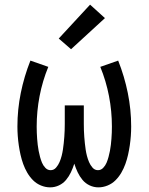

<svg xmlns="http://www.w3.org/2000/svg" viewBox="-20 -799 640 827"><path d="M196 8Q176 8 156.5 0Q137 -8 122.5 -22.5Q108 -37 97.5 -55Q87 -73 80 -92.5Q73 -112 68.5 -132Q64 -152 61 -172.5Q58 -193 56.5 -213.5Q55 -234 55 -254Q55 -327 69.5 -398.5Q84 -470 111 -538L188 -511Q163 -450 150.5 -385Q138 -320 138 -254Q138 -241 138.5 -227.5Q139 -214 140 -201Q141 -188 142.5 -175Q144 -162 146.5 -149Q149 -136 152.5 -123Q156 -110 161 -98Q166 -86 175.5 -76Q185 -66 198 -66Q212 -66 221.5 -77Q231 -88 236.5 -101Q242 -114 245.5 -127.5Q249 -141 251 -154.5Q253 -168 254.5 -182Q256 -196 257 -209.5Q258 -223 258.5 -237Q259 -251 259 -265V-345H341V-265Q341 -251 341.5 -237Q342 -223 343 -209.5Q344 -196 345.5 -182Q347 -168 349 -154.5Q351 -141 354.5 -127.5Q358 -114 363.5 -101Q369 -88 378.5 -77Q388 -66 402 -66Q415 -66 424.5 -76Q434 -86 439 -98Q444 -110 447.5 -123Q451 -136 453.5 -149Q456 -162 457.5 -175Q459 -188 460 -201Q461 -214 461.5 -227.5Q462 -241 462 -254Q462 -320 449.5 -385Q437 -450 412 -511L489 -538Q516 -470 530.5 -398.5Q545 -327 545 -254Q545 -234 543.5 -213.5Q542 -193 539 -172.5Q536 -152 531.5 -132Q527 -112 520 -92.5Q513 -73 502.5 -55Q492 -37 477.5 -22.5Q463 -8 443.5 0Q424 8 404 8Q384 8 366 -0.5Q348 -9 335.5 -24Q323 -39 314.5 -57Q306 -75 300 -94Q300 -94 300 -94Q300 -94 300 -94Q300 -94 300 -94Q300 -94 300 -94Q294 -75 285.5 -57Q277 -39 264.5 -24Q252 -9 234 -0.5Q216 8 196 8ZM286 -587 233 -633 368 -779 432 -721Z"/></svg>

Font: Iosevka Mono
Style: Regular
Weight: 400
Designer: Belleve Invis
Foundry: Belleve Invis
Version: Version 11.1.1